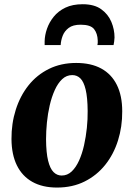

<svg xmlns="http://www.w3.org/2000/svg" viewBox="-20 -852 617 886"><path d="M331.5 -561.5Q400 -561.5 447.2 -535.8Q494.5 -510 519.2 -460.2Q544 -410.5 544 -338.5Q544.5 -267.5 524.5 -203.8Q504.5 -140 465.5 -91.2Q426.5 -42.5 370.5 -14.5Q314.5 13.5 243 13.5Q176 13.5 129.2 -12.8Q82.5 -39 58 -88.8Q33.5 -138.5 33 -210Q32.5 -282 52.8 -345.8Q73 -409.5 111.5 -458Q150 -506.5 205.8 -534Q261.5 -561.5 331.5 -561.5ZM313.5 -505.5Q287 -505.5 267 -486.8Q247 -468 232.8 -436.5Q218.5 -405 209.5 -366.2Q200.5 -327.5 196.5 -286.8Q192.5 -246 192.5 -209Q193 -147 202 -110.5Q211 -74 227 -58Q243 -42 264.5 -42Q291 -42 310.8 -60.8Q330.5 -79.5 344.8 -111Q359 -142.5 367.8 -181.5Q376.5 -220.5 380.8 -261.5Q385 -302.5 384.5 -340Q384 -402.5 375.2 -438.8Q366.5 -475 351 -490.2Q335.5 -505.5 313.5 -505.5ZM186 -644Q186 -648.5 186 -652.5Q186 -656.5 186 -661.5Q186.5 -689.5 196.8 -719.2Q207 -749 228 -775Q249 -801 282 -816.8Q315 -832.5 361.5 -832.5Q415 -832.5 447 -809.5Q479 -786.5 493.8 -751.2Q508.5 -716 508.5 -679Q508 -669 506.8 -660Q505.5 -651 504 -644H429.5Q430.5 -649 431 -654Q431.5 -659 431 -665.5Q430 -697.5 414 -717.8Q398 -738 352 -738Q316.5 -738 297 -723.2Q277.5 -708.5 269.2 -686.8Q261 -665 260 -644Z"/></svg>

Font: Merriweather 36pt ExtraBold
Style: Italic
Weight: 800
Italic angle: -7.8°
Version: Version 2.101